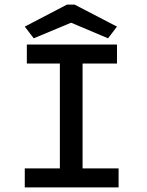

<svg xmlns="http://www.w3.org/2000/svg" viewBox="-20 -817 640 837"><path d="M88 0V-83H241V-540H97V-623H490V-540H340V-83H497V0ZM127 -650 88 -701 272 -797H305L490 -701L451 -650L290 -718Z"/></svg>

Font: Inconsolata Expanded SemiBold
Style: Regular
Weight: 600
Width: 7
Monospace: yes
Designer: Raph Levien, Cyreal, Brenton Simpson
Foundry: Raph Levien, Cyreal, Google
Version: Version 3.001; ttfautohint (v1.8.2.53-6de2)